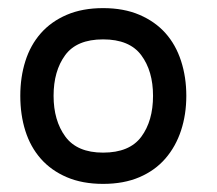

<svg xmlns="http://www.w3.org/2000/svg" viewBox="-20 -840 534 473"><path d="M439 -604Q439 -558 426 -518.5Q413 -479 387.5 -449.5Q362 -420 323.5 -403.5Q285 -387 234 -387Q183 -387 144.5 -403.5Q106 -420 80.5 -449Q55 -478 42.5 -517.5Q30 -557 30 -604Q30 -650 42.5 -689.5Q55 -729 80.5 -758Q106 -787 144.5 -803.5Q183 -820 234 -820Q285 -820 323.5 -803.5Q362 -787 387.5 -758.5Q413 -730 426 -690Q439 -650 439 -604ZM357 -604Q357 -665 328 -704Q299 -743 234 -743Q169 -743 140.5 -704Q112 -665 112 -604Q112 -543 141 -503.5Q170 -464 234 -464Q299 -464 328 -503Q357 -542 357 -604Z"/></svg>

Font: Sinkin Sans 500 Medium
Style: 500 Medium
Weight: 500
Designer: Keith Bates
Foundry: K-Type
Version: Sinkin Sans (version 1.0)  by Keith Bates   •   © 2014   www